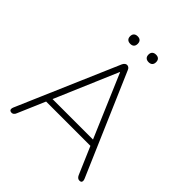

<svg xmlns="http://www.w3.org/2000/svg" viewBox="-238 -1034 1191 1191"><g transform="rotate(45 358.0 -438.5)"><path d="M62 6Q52 6 47 2Q42 -2 42 -9.5Q42 -17 46 -26L332 -690Q337 -701 344 -706Q351 -711 358 -711Q366 -711 373 -706Q380 -701 384 -690L670 -26Q674 -17 674 -9.5Q674 -2 670 2Q666 6 656 6Q646 6 639.5 0Q633 -6 629 -15L548 -204L575 -195H139L167 -204L86 -15Q82 -4 75 1Q68 6 62 6ZM357 -648 178 -228 156 -234H558L538 -228L359 -648ZM440 -817Q424 -817 415 -825.5Q406 -834 406 -850Q406 -866 415 -874.5Q424 -883 440 -883Q456 -883 464.5 -874.5Q473 -866 473 -850Q473 -834 464.5 -825.5Q456 -817 440 -817ZM279 -817Q263 -817 254 -825.5Q245 -834 245 -850Q245 -866 254 -874.5Q263 -883 279 -883Q295 -883 303.5 -874.5Q312 -866 312 -850Q312 -834 303.5 -825.5Q295 -817 279 -817Z"/></g></svg>

Font: Nunito ExtraLight
Style: Regular
Weight: 200
Designer: Vernon Adams
Foundry: Vernon Adams
Version: Version 3.602;April 4, 2023;FontCreator 14.0.0.2856 64-bit